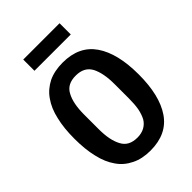

<svg xmlns="http://www.w3.org/2000/svg" viewBox="-257 -993 1114 1114"><g transform="rotate(-45 300.0 -436.0)"><path d="M300 12C391 12 457 -20 500 -83C543 -146 564 -235 564 -349C564 -349 564 -349 564 -349C564 -463 543 -552 500 -615C457 -678 391 -710 300 -710C300 -710 300 -710 300 -710C255 -710 215 -702 182 -686C149 -669 121 -646 100 -615C78 -584 62 -547 52 -502C41 -457 36 -406 36 -349C36 -349 36 -349 36 -349C36 -292 41 -241 52 -196C62 -151 78 -114 100 -83C121 -52 149 -29 182 -13C215 4 255 12 300 12C300 12 300 12 300 12ZM300 -95C253 -95 221 -112 203 -147C184 -182 175 -229 175 -289C175 -289 175 -409 175 -409C175 -409 175 -409 175 -409C175 -469 184 -516 203 -551C221 -586 253 -603 300 -603C300 -603 300 -603 300 -603C347 -603 379 -586 398 -551C416 -516 425 -469 425 -409C425 -409 425 -290 425 -290C425 -290 425 -290 425 -290C425 -260 423 -233 419 -209C414 -184 407 -164 398 -147C388 -130 375 -118 359 -109C343 -100 323 -95 300 -95C300 -95 300 -95 300 -95ZM151 -792C151 -792 449 -792 449 -792C449 -792 449 -884 449 -884C449 -884 151 -884 151 -884C151 -884 151 -792 151 -792Z"/></g></svg>

Font: IBM Plex Mono Mod
Style: SemiBold
Weight: 500
Designer: Mike Abbink, Paul van der Laan, Pieter van Rosmalen
Foundry: Bold Monday
Version: ""